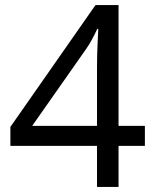

<svg xmlns="http://www.w3.org/2000/svg" viewBox="-20 -738 612 758"><path d="M552 -162V-241H448V-718H357L21 -237V-162H363V0H448V-162ZM363 -241H107L321 -546C335 -566 353 -599 364 -624H368C366 -580 363 -535 363 -466Z"/></svg>

Font: Noto Sans Arabic
Style: Regular
Weight: 400
Designer: Monotype Design Team, Nadine Chahine, Nizar Qandah and Khaled Hosny
Foundry: Monotype Imaging Inc.
Version: Version 2.012